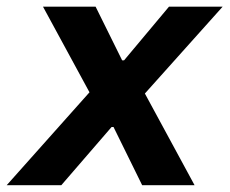

<svg xmlns="http://www.w3.org/2000/svg" viewBox="-58 -546 677 566"><path d="M-38.3 0 205.8 -273.9 68.7 -526.4H223.8L302.1 -368.1H307.7L440.2 -526.4H598.4L369.1 -270.3L515.6 0H361.1L276.6 -171.7H271L122.7 0Z"/></svg>

Font: Archivo Variable SemiBold
Style: Italic
Weight: 600
Italic angle: -10°
Designer: Hector Gatti
Foundry: Omnibus-Type
Version: Version 2.001